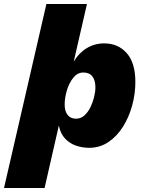

<svg xmlns="http://www.w3.org/2000/svg" viewBox="-78 -726 716 956"><path d="M-58 210 153 -706H355L289 -419Q314 -462 353.5 -486Q393 -510 441 -510Q510 -510 553 -461.5Q596 -413 596 -318Q596 -259 580 -200.5Q564 -142 534 -94.5Q504 -47 461.5 -18.5Q419 10 366 10Q333 10 301.5 -0.5Q270 -11 246.5 -35.5Q223 -60 215 -101L144 210ZM301 -135Q324 -135 342 -151Q360 -167 372 -191.5Q384 -216 390.5 -242.5Q397 -269 397 -291Q397 -326 382 -345.5Q367 -365 337 -365Q308 -365 287 -339Q266 -313 255 -276Q244 -239 244 -205Q244 -173 258.5 -154Q273 -135 301 -135Z"/></svg>

Font: Work Sans ExtraBold
Style: Italic
Weight: 800
Italic angle: -13°
Designer: Wei Huang
Foundry: Wei Huang
Version: Version 2.012; ttfautohint (v1.8.3)